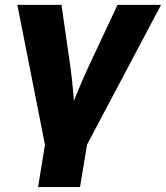

<svg xmlns="http://www.w3.org/2000/svg" viewBox="-20 -549 668 773"><path d="M163.6 46.9 49.8 -529.3H227.5L263.7 -278.3Q270.5 -227.1 274.9 -175Q279.3 -123 283.2 -67.9H247.1Q269 -123 290.3 -175Q311.5 -227.1 335.4 -278.3L453.1 -529.3H628.4L323.2 46.9ZM133.3 204.1 167 -2.4H336.4L302.2 204.1Z"/></svg>

Font: Inter 24pt ExtraBold
Style: Italic
Weight: 800
Italic angle: -9.3988°
Designer: Rasmus Andersson
Foundry: rsms
Version: Version 4.001;git-66647c0bb